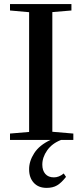

<svg xmlns="http://www.w3.org/2000/svg" viewBox="-20 -683 407 937"><path d="M28.8 0V-31.2L122.1 -39.1V-623.5L28.8 -631.8V-663.1H328.6V-631.8L235.4 -624V-40L337.9 -31.2V0H277.8Q233.9 17.1 210.2 50.8Q186.5 84.5 186.5 120.6Q186.5 148.9 201.2 165.8Q215.8 182.6 243.2 182.6Q268.1 182.6 291 163.6L302.2 180.2Q279.3 209.5 258.5 221.7Q237.8 233.9 207.5 233.9Q167.5 233.9 144.8 209Q122.1 184.1 122.1 143.6Q121.6 104 147 64.5Q172.4 24.9 226.6 0Z"/></svg>

Font: Elstob 10pt Medium
Style: Regular
Weight: 500
Designer: Peter S. Baker
Version: Version 1.015